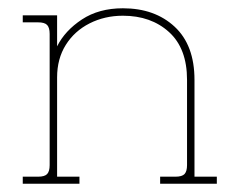

<svg xmlns="http://www.w3.org/2000/svg" viewBox="-20 -444 564 464"><path d="M35 0V-17H72Q88 -17 94 -23.5Q100 -30 100 -45V-362Q100 -377 94 -383.5Q88 -390 72 -390H35V-407H118V-332Q137 -370 178 -397Q219 -424 277 -424Q354 -424 402 -379.5Q450 -335 450 -251V-17H504V0H367V-17H404Q420 -17 426 -23.5Q432 -30 432 -45V-251Q432 -327 388.5 -366.5Q345 -406 277 -406Q233 -406 196.5 -387.5Q160 -369 139 -335.5Q118 -302 118 -257V-17H172V0Z"/></svg>

Font: Grandiflora One
Style: Regular
Weight: 400
Designer: Haesung Cho
Foundry: JAMO
Version: Version 1.000; ttfautohint (v1.8.4.7-5d5b);gftools[0.9.28]